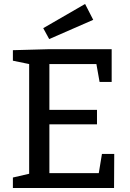

<svg xmlns="http://www.w3.org/2000/svg" viewBox="-20 -948 657 968"><path d="M494 -172H556L555 0H45V-53L127 -72V-625L45 -642V-695L227 -700H543V-535H482L466 -625H229V-394H469V-321H229V-75H478ZM228 -751 198 -806 409 -928 450 -848Z"/></svg>

Font: Bitter Medium
Style: Regular
Weight: 500
Designer: Sol Matas, and Bitter project Authors
Foundry: Sol Matas
Version: Version 2.001